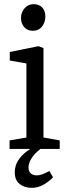

<svg xmlns="http://www.w3.org/2000/svg" viewBox="-20 -716 331 923"><path d="M26 0V-41L107 -55V-411L27 -425V-466L165 -494L189 -485V-55L267 -41V0ZM137 -568Q112 -568 96.5 -585.5Q81 -603 81 -630Q81 -656 98 -676Q115 -696 142 -696Q167 -696 182.5 -680.5Q198 -665 198 -636Q198 -609 182 -588.5Q166 -568 137 -568ZM132 187Q98 187 74.5 168.5Q51 150 51 113Q51 81 67 56Q83 31 107 13Q131 -5 155 -16H195Q179 -5 160.5 11.5Q142 28 129.5 48.5Q117 69 117 89Q117 107 127.5 117Q138 127 156 127Q171 127 187 120.5Q203 114 217 106L235 136Q221 152 193 169.5Q165 187 132 187Z"/></svg>

Font: Faustina
Style: Regular
Weight: 400
Designer: Alfonso Garcia
Foundry: http://www.omnibus-type.com
Version: Version 1.200